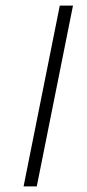

<svg xmlns="http://www.w3.org/2000/svg" viewBox="-20 -664 311 684"><path d="M193 -644H240L111 0H64Z"/></svg>

Font: Montserrat Ace
Style: Light Italic
Weight: 300
Italic angle: -11.3°
Designer: Julieta Ulanovsky
Foundry: Julieta Ulanovsky
Version: Version 1